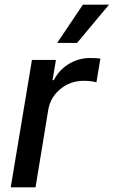

<svg xmlns="http://www.w3.org/2000/svg" viewBox="-20 -802 487 822"><path d="M25.9 0 116.8 -545.5H219.5L204.9 -458.8H210.6Q232.2 -502.5 274.5 -528.1Q316.8 -553.6 365.1 -553.6Q397 -553.6 409.8 -551.1L392.8 -449.6Q371.8 -456 337.7 -456Q281.6 -456 239 -421.3Q196.4 -386.7 186.8 -333.1L132.1 0ZM224.8 -618.3 334.9 -782H446.7L310 -618.3Z"/></svg>

Font: Karasuma Gothic
Style: Medium Italic
Weight: 500
Italic angle: 9.39998°
Designer: Rasmus Andersson / Ryoko Nishizuka
Foundry: Genbu
Version: Version 1.00